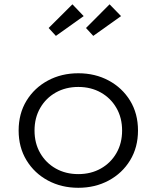

<svg xmlns="http://www.w3.org/2000/svg" viewBox="-20 -876 744 912"><path d="M352 16Q432 16 496.2 -18.5Q560.5 -53 598 -114.5Q635.5 -176 635.5 -256Q635.5 -336.5 598 -397.8Q560.5 -459 496.2 -493.5Q432 -528 352 -528Q272 -528 207.8 -493.5Q143.5 -459 106 -397.8Q68.5 -336.5 68.5 -256Q68.5 -176 106 -114.5Q143.5 -53 207.8 -18.5Q272 16 352 16ZM352 -49Q292 -49 245 -75.5Q198 -102 171 -148.8Q144 -195.5 144 -256Q144 -316.5 171 -363.2Q198 -410 245 -436.5Q292 -463 352 -463Q412 -463 459 -436.5Q506 -410 533 -363.2Q560 -316.5 560 -256Q560 -195.5 533 -148.8Q506 -102 459 -75.5Q412 -49 352 -49ZM423 -705.5 555 -799.5 500.5 -855.5 388.5 -743ZM245.5 -705.5 377.5 -799.5 324 -855.5 211 -743Z"/></svg>

Font: Spartan
Style: Regular
Weight: 400
Designer: Matt Bailey, Mirko Velimirovic
Foundry: Matt Bailey
Version: Version 1.003; ttfautohint (v1.8.3)